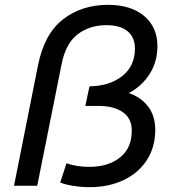

<svg xmlns="http://www.w3.org/2000/svg" viewBox="-20 -768 715 794"><path d="M350 6Q316 6 282.5 0.5Q249 -5 229 -13L255 -93Q295 -78 350 -78Q428 -78 476.5 -117Q525 -156 525 -227Q525 -279 487.5 -304.5Q450 -330 388 -330H333L350 -411Q433 -412 485.5 -453.5Q538 -495 538 -567Q538 -613 508 -638.5Q478 -664 420 -664Q351 -664 301.5 -626.5Q252 -589 235 -504L134 0H38L137 -497Q163 -628 240.5 -688Q318 -748 427 -748Q521 -748 576 -702Q631 -656 631 -577Q631 -513 599 -462.5Q567 -412 513 -383Q563 -366 592.5 -327.5Q622 -289 622 -231Q622 -159 587 -105.5Q552 -52 490.5 -23Q429 6 350 6Z"/></svg>

Font: Montserrat Medium
Style: Italic
Weight: 500
Italic angle: -11.3°
Designer: Julieta Ulanovsky
Foundry: Julieta Ulanovsky
Version: Version 9.000; ttfautohint (v1.8.4.7-5d5b)